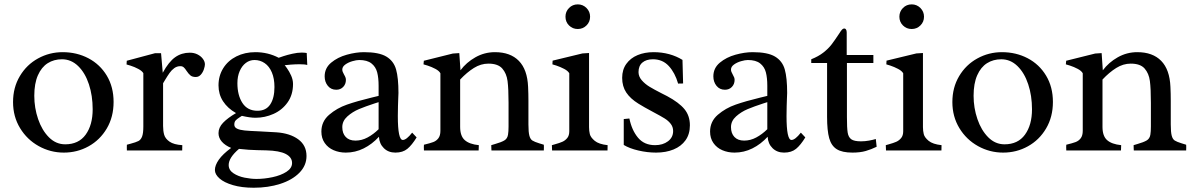

<svg xmlns="http://www.w3.org/2000/svg" viewBox="-20 -692 5488 883"><path d="M502.4 -223.1Q502.4 -154.3 471.2 -101.3Q439.9 -48.3 387.7 -19.3Q335.4 9.8 273.4 9.8Q211.9 9.8 158.2 -20Q104.5 -49.8 72.3 -102.8Q40 -155.8 40 -222.7Q40 -289.6 71.3 -342Q102.5 -394.5 155 -423.3Q207.5 -452.1 268.1 -452.1Q333 -452.1 386.5 -424.1Q439.9 -396 471.2 -344Q502.4 -292 502.4 -223.1ZM406.2 -189.5Q406.2 -252 388.9 -304.4Q371.6 -356.9 339.4 -388.2Q307.1 -419.4 265.1 -419.4Q228 -419.4 199.5 -401.4Q170.9 -383.3 154.3 -345.7Q137.7 -308.1 137.7 -251.5Q137.7 -195.8 155.3 -144.3Q172.9 -92.8 205.1 -60.5Q237.3 -28.3 279.8 -28.3Q341.8 -28.3 374 -72.8Q406.2 -117.2 406.2 -189.5Z M818.4 -24.4 817.9 0H563.5Q563.5 -3.9 563.2 -12.7Q563 -21.5 563.5 -26.4L579.6 -30.8Q605.5 -37.6 616.7 -43.5Q627.9 -49.3 633.5 -64.2Q639.2 -79.1 639.2 -109.9V-355.5Q632.8 -366.2 615.7 -375.2Q598.6 -384.3 580.3 -390.1Q562 -396 562 -395.5L563 -412.6L692.9 -447.3H720.7L728.5 -357.4Q755.9 -407.7 785.4 -428.7Q814.9 -449.7 853 -449.7Q872.6 -449.7 888.4 -441.7Q904.3 -433.6 913.3 -421.1Q922.4 -408.7 922.4 -396Q922.4 -387.7 917.7 -373.5Q913.1 -359.4 903.6 -348.6Q894 -337.9 880.4 -337.9Q864.7 -337.9 856 -345Q847.2 -352.1 837.9 -366.2Q831.1 -377 825 -382.3Q818.8 -387.7 809.6 -387.7Q793.9 -387.7 781.5 -378.7Q769 -369.6 759.8 -356.4Q750.5 -343.3 737.3 -321.3L730 -309.1V-112.8Q730 -89.8 735.1 -72Q740.2 -54.2 759.8 -40.5Q779.3 -26.9 818.4 -24.4Z M1357.9 -396.5Q1338.4 -396.5 1316.9 -394.8Q1295.4 -393.1 1289.1 -392.1Q1289.1 -393.1 1299.8 -378.2Q1310.5 -363.3 1319.1 -344Q1327.6 -324.7 1327.6 -305.7Q1327.6 -256.3 1302.7 -221.2Q1277.8 -186 1238 -168.2Q1198.2 -150.4 1154.8 -150.4Q1130.4 -150.4 1092.3 -159.2Q1090.8 -158.2 1081.1 -151.9Q1068.8 -144 1063.2 -137.5Q1057.6 -130.9 1057.6 -118.7Q1057.6 -106.4 1070.3 -100.3Q1083 -94.2 1104.5 -92Q1126 -89.8 1172.9 -87.9Q1208 -86.4 1251.5 -83.5Q1313.5 -79.1 1351.6 -51.3Q1389.6 -23.4 1389.6 25.4Q1389.6 69.3 1356.9 102.5Q1324.2 135.7 1268.8 153.6Q1213.4 171.4 1147 171.4Q1091.8 171.4 1051.3 159.4Q1010.7 147.5 989.5 128.7Q968.3 109.9 968.3 89.8Q968.3 68.4 986.3 42.5Q1004.4 16.6 1043 -11.7Q1015.6 -22.9 1000.2 -40.5Q984.9 -58.1 984.9 -79.6Q984.9 -105.5 1005.9 -127.4Q1026.9 -149.4 1065.4 -171.9Q1026.9 -193.8 1005.9 -226.1Q984.9 -258.3 984.9 -299.3Q984.9 -343.3 1006.6 -378.2Q1028.3 -413.1 1067.1 -432.6Q1106 -452.1 1154.3 -452.1Q1212.4 -452.1 1261.7 -426.3Q1266.6 -428.2 1283.7 -433.8Q1300.8 -439.5 1324.5 -444.8Q1348.1 -450.2 1367.7 -450.2Q1374.5 -450.2 1381.6 -449.5Q1388.7 -448.7 1390.6 -448.2L1393.1 -393.1Q1382.3 -396.5 1357.9 -396.5ZM1164.1 -182.6Q1203.6 -182.6 1222.9 -211.9Q1242.2 -241.2 1242.2 -291.5Q1242.2 -331.1 1230.2 -359.1Q1218.3 -387.2 1197.3 -401.6Q1176.3 -416 1150.4 -416Q1128.4 -416 1110.6 -402.6Q1092.8 -389.2 1082.3 -365Q1071.8 -340.8 1071.8 -309.6Q1071.8 -253.9 1095 -218.3Q1118.2 -182.6 1164.1 -182.6ZM1079.1 -7.3Q1031.7 33.2 1031.7 66.9Q1031.7 90.3 1053.5 104.7Q1075.2 119.1 1104.7 125Q1134.3 130.9 1159.7 130.9Q1195.3 130.9 1233.4 122.8Q1271.5 114.7 1297.4 98.1Q1323.2 81.5 1323.2 57.6Q1323.2 31.2 1294.2 16.1Q1265.1 1 1204.6 -0.5L1163.1 -1.5Q1126 -2 1079.1 -7.3Z M1631.8 -416Q1619.1 -416 1600.6 -410.6Q1582 -405.3 1568.1 -395.3Q1554.2 -385.3 1554.2 -372.1Q1554.2 -366.7 1556.2 -361.6Q1558.1 -356.4 1562.5 -348.6Q1566.9 -341.3 1568.8 -335.9Q1570.8 -330.6 1570.8 -324.7Q1570.8 -305.2 1558.3 -292.2Q1545.9 -279.3 1526.4 -279.3Q1502 -279.3 1487.5 -297.4Q1473.1 -315.4 1473.1 -340.8Q1473.1 -378.9 1502.9 -403.8Q1532.7 -428.7 1575 -440.4Q1617.2 -452.1 1653.8 -452.1Q1722.7 -452.1 1756.6 -431.9Q1790.5 -411.6 1801.5 -372.8Q1812.5 -334 1812.5 -264.2L1811.5 -239.7Q1811 -229 1810.3 -204.1Q1809.6 -179.2 1809.6 -158.2Q1809.6 -48.3 1832.5 -48.3Q1849.1 -48.3 1875.5 -82L1896 -60.1Q1874.5 -24.9 1853.5 -7.6Q1832.5 9.8 1798.3 9.8Q1766.1 9.8 1745.4 -10.5Q1724.6 -30.8 1722.7 -63Q1691.4 -28.8 1652.6 -9.5Q1613.8 9.8 1570.3 9.8Q1540 9.8 1514.4 -1.2Q1488.8 -12.2 1473.4 -34.2Q1458 -56.2 1458 -86.9Q1458 -133.3 1493.7 -164.1Q1529.3 -194.8 1575.7 -210.9Q1622.1 -227.1 1689 -243.2Q1694.8 -244.1 1721.2 -251V-297.4Q1721.2 -334 1714.6 -359.4Q1708 -384.8 1688.2 -400.4Q1668.5 -416 1631.8 -416ZM1702.6 -216.3Q1660.6 -202.6 1630.9 -190.2Q1601.1 -177.7 1577.6 -156.7Q1554.2 -135.7 1554.2 -107.4Q1554.2 -78.6 1570.1 -62Q1585.9 -45.4 1614.7 -45.4Q1643.6 -45.4 1670.4 -59.8Q1697.3 -74.2 1721.2 -97.7V-222.2Q1713.9 -219.7 1702.6 -216.3Z M2182.1 -24.4Q2182.1 -17.1 2181.6 -9.8Q2181.2 -2.4 2181.2 0H1929.7L1929.2 -15.6Q1929.2 -23.4 1929.7 -26.4Q1958 -33.2 1972.4 -38.6Q1986.8 -43.9 1996.1 -56.2Q2005.4 -68.4 2005.4 -90.3V-355Q1999.5 -366.2 1982.4 -375.2Q1965.3 -384.3 1946.5 -390.4Q1927.7 -396.5 1927.7 -396L1929.2 -412.6L2062.5 -445.8L2092.3 -447.8L2097.7 -368.7Q2124.5 -404.8 2166.3 -428.5Q2208 -452.1 2256.3 -452.1Q2327.1 -452.1 2366.2 -412.1Q2405.3 -372.1 2408.7 -292.5Q2410.2 -261.2 2410.2 -228.5V-119.6Q2410.2 -84 2414.6 -67.9Q2418.9 -51.8 2428.5 -45.7Q2438 -39.6 2460.4 -32.7L2481 -26.4Q2481.4 -23.4 2481.4 -15.6L2481 0H2240.2Q2240.2 -2.9 2239.7 -10Q2239.3 -17.1 2239.3 -24.4Q2242.7 -25.9 2258.8 -30.3Q2284.7 -37.6 2299.1 -45.9Q2313.5 -54.2 2316.4 -72.8Q2318.8 -86.9 2318.8 -110.4V-219.2Q2318.8 -284.2 2314.2 -319.3Q2309.6 -354.5 2289.8 -377Q2270 -399.4 2226.1 -399.4Q2191.4 -399.4 2159.4 -379.4Q2127.4 -359.4 2096.2 -326.2V-108.4Q2096.2 -66.4 2117.4 -47.6Q2138.7 -28.8 2182.1 -24.4Z M2693.8 -615.2Q2693.8 -591.3 2677.2 -575Q2660.6 -558.6 2637.2 -558.6Q2613.3 -558.6 2596.9 -575Q2580.6 -591.3 2580.6 -615.2Q2580.6 -638.7 2596.9 -655.3Q2613.3 -671.9 2637.2 -671.9Q2660.6 -671.9 2677.2 -655.3Q2693.8 -638.7 2693.8 -615.2ZM2520.5 -396 2521.5 -413.1 2658.7 -446.3 2689 -448.2V-107.4Q2689 -90.3 2692.6 -75.2Q2696.3 -60.1 2715.1 -44.4Q2733.9 -28.8 2774.4 -24.4Q2774.4 -8.3 2773.9 0H2519Q2518.1 -8.8 2518.1 -24.4L2531.7 -28.3Q2553.2 -34.2 2566.4 -40Q2579.6 -45.9 2588.9 -57.4Q2598.1 -68.8 2598.1 -88.4V-355Q2591.8 -366.2 2574.5 -375.2Q2557.1 -384.3 2538.8 -390.4Q2520.5 -396.5 2520.5 -396Z M3098.6 -307.6Q3084.5 -356.9 3055.9 -388.2Q3027.3 -419.4 2982.9 -419.4Q2952.1 -419.4 2934.3 -404.3Q2916.5 -389.2 2916.5 -360.4Q2916.5 -340.3 2931.2 -323.2Q2945.8 -306.2 2967 -293.2Q2988.3 -280.3 3022.9 -262.7Q3031.2 -258.8 3047.9 -250Q3102.5 -220.7 3127.7 -190.2Q3152.8 -159.7 3152.8 -115.7Q3152.8 -75.2 3132.8 -47.1Q3112.8 -19 3077.6 -4.6Q3042.5 9.8 2997.1 9.8Q2957 9.8 2916 0.2Q2875 -9.3 2848.6 -25.4V-144.5Q2867.7 -147 2874.5 -147Q2885.7 -92.8 2914.3 -58.6Q2942.9 -24.4 2992.7 -24.4Q3028.3 -24.4 3052 -42.2Q3075.7 -60.1 3075.7 -89.4Q3075.7 -107.9 3064.9 -122.1Q3054.2 -136.2 3037.1 -147Q3020 -157.7 2985.8 -175.8Q2939.9 -200.2 2916 -215.3Q2878.9 -238.3 2860.1 -266.6Q2841.3 -294.9 2841.3 -334Q2841.3 -371.6 2860.4 -398.2Q2879.4 -424.8 2912.1 -438.5Q2944.8 -452.1 2985.8 -452.1Q3023.4 -452.1 3057.4 -442.9Q3091.3 -433.6 3118.7 -416.5L3121.6 -308.1Q3114.7 -307.6 3098.6 -307.6Z M3419.4 -416Q3406.7 -416 3388.2 -410.6Q3369.6 -405.3 3355.7 -395.3Q3341.8 -385.3 3341.8 -372.1Q3341.8 -366.7 3343.8 -361.6Q3345.7 -356.4 3350.1 -348.6Q3354.5 -341.3 3356.4 -335.9Q3358.4 -330.6 3358.4 -324.7Q3358.4 -305.2 3345.9 -292.2Q3333.5 -279.3 3314 -279.3Q3289.6 -279.3 3275.1 -297.4Q3260.7 -315.4 3260.7 -340.8Q3260.7 -378.9 3290.5 -403.8Q3320.3 -428.7 3362.5 -440.4Q3404.8 -452.1 3441.4 -452.1Q3510.3 -452.1 3544.2 -431.9Q3578.1 -411.6 3589.1 -372.8Q3600.1 -334 3600.1 -264.2L3599.1 -239.7Q3598.6 -229 3597.9 -204.1Q3597.2 -179.2 3597.2 -158.2Q3597.2 -48.3 3620.1 -48.3Q3636.7 -48.3 3663.1 -82L3683.6 -60.1Q3662.1 -24.9 3641.1 -7.6Q3620.1 9.8 3585.9 9.8Q3553.7 9.8 3533 -10.5Q3512.2 -30.8 3510.3 -63Q3479 -28.8 3440.2 -9.5Q3401.4 9.8 3357.9 9.8Q3327.6 9.8 3302 -1.2Q3276.4 -12.2 3261 -34.2Q3245.6 -56.2 3245.6 -86.9Q3245.6 -133.3 3281.2 -164.1Q3316.9 -194.8 3363.3 -210.9Q3409.7 -227.1 3476.6 -243.2Q3482.4 -244.1 3508.8 -251V-297.4Q3508.8 -334 3502.2 -359.4Q3495.6 -384.8 3475.8 -400.4Q3456.1 -416 3419.4 -416ZM3490.2 -216.3Q3448.2 -202.6 3418.5 -190.2Q3388.7 -177.7 3365.2 -156.7Q3341.8 -135.7 3341.8 -107.4Q3341.8 -78.6 3357.7 -62Q3373.5 -45.4 3402.3 -45.4Q3431.2 -45.4 3458 -59.8Q3484.9 -74.2 3508.8 -97.7V-222.2Q3501.5 -219.7 3490.2 -216.3Z M3875 -153.3Q3875 -103.5 3878.4 -82.3Q3881.8 -61 3895 -51.5Q3908.2 -42 3939.5 -42Q3958 -42 3976.6 -45.4Q3995.1 -48.8 4007.8 -52.7L4011.7 -17.1Q3986.8 -4.9 3961.4 2.4Q3936 9.8 3900.4 9.8Q3853 9.8 3828.1 -5.9Q3803.2 -21.5 3793.5 -56.4Q3783.7 -91.3 3783.7 -154.8V-402.3H3710.9V-419.4Q3744.1 -432.6 3766.8 -450.4Q3789.6 -468.3 3804.2 -487.3Q3818.8 -506.3 3839.4 -537.6Q3848.1 -551.8 3853 -556.4Q3857.9 -561 3862.8 -561Q3867.7 -561 3870.8 -556.4Q3874 -551.8 3874 -542V-439H3996.6V-402.3H3875Z M4229.5 -615.2Q4229.5 -591.3 4212.9 -575Q4196.3 -558.6 4172.9 -558.6Q4148.9 -558.6 4132.6 -575Q4116.2 -591.3 4116.2 -615.2Q4116.2 -638.7 4132.6 -655.3Q4148.9 -671.9 4172.9 -671.9Q4196.3 -671.9 4212.9 -655.3Q4229.5 -638.7 4229.5 -615.2ZM4056.2 -396 4057.1 -413.1 4194.3 -446.3 4224.6 -448.2V-107.4Q4224.6 -90.3 4228.3 -75.2Q4231.9 -60.1 4250.7 -44.4Q4269.5 -28.8 4310.1 -24.4Q4310.1 -8.3 4309.6 0H4054.7Q4053.7 -8.8 4053.7 -24.4L4067.4 -28.3Q4088.9 -34.2 4102.1 -40Q4115.2 -45.9 4124.5 -57.4Q4133.8 -68.8 4133.8 -88.4V-355Q4127.4 -366.2 4110.1 -375.2Q4092.8 -384.3 4074.5 -390.4Q4056.2 -396.5 4056.2 -396Z M4822.3 -223.1Q4822.3 -154.3 4791 -101.3Q4759.8 -48.3 4707.5 -19.3Q4655.3 9.8 4593.3 9.8Q4531.7 9.8 4478 -20Q4424.3 -49.8 4392.1 -102.8Q4359.9 -155.8 4359.9 -222.7Q4359.9 -289.6 4391.1 -342Q4422.4 -394.5 4474.9 -423.3Q4527.3 -452.1 4587.9 -452.1Q4652.8 -452.1 4706.3 -424.1Q4759.8 -396 4791 -344Q4822.3 -292 4822.3 -223.1ZM4726.1 -189.5Q4726.1 -252 4708.7 -304.4Q4691.4 -356.9 4659.2 -388.2Q4627 -419.4 4585 -419.4Q4547.9 -419.4 4519.3 -401.4Q4490.7 -383.3 4474.1 -345.7Q4457.5 -308.1 4457.5 -251.5Q4457.5 -195.8 4475.1 -144.3Q4492.7 -92.8 4524.9 -60.5Q4557.1 -28.3 4599.6 -28.3Q4661.6 -28.3 4693.8 -72.8Q4726.1 -117.2 4726.1 -189.5Z M5136.2 -24.4Q5136.2 -17.1 5135.7 -9.8Q5135.3 -2.4 5135.3 0H4883.8L4883.3 -15.6Q4883.3 -23.4 4883.8 -26.4Q4912.1 -33.2 4926.5 -38.6Q4940.9 -43.9 4950.2 -56.2Q4959.5 -68.4 4959.5 -90.3V-355Q4953.6 -366.2 4936.5 -375.2Q4919.4 -384.3 4900.6 -390.4Q4881.8 -396.5 4881.8 -396L4883.3 -412.6L5016.6 -445.8L5046.4 -447.8L5051.8 -368.7Q5078.6 -404.8 5120.4 -428.5Q5162.1 -452.1 5210.4 -452.1Q5281.2 -452.1 5320.3 -412.1Q5359.4 -372.1 5362.8 -292.5Q5364.3 -261.2 5364.3 -228.5V-119.6Q5364.3 -84 5368.7 -67.9Q5373 -51.8 5382.6 -45.7Q5392.1 -39.6 5414.6 -32.7L5435.1 -26.4Q5435.5 -23.4 5435.5 -15.6L5435.1 0H5194.3Q5194.3 -2.9 5193.8 -10Q5193.4 -17.1 5193.4 -24.4Q5196.8 -25.9 5212.9 -30.3Q5238.8 -37.6 5253.2 -45.9Q5267.6 -54.2 5270.5 -72.8Q5272.9 -86.9 5272.9 -110.4V-219.2Q5272.9 -284.2 5268.3 -319.3Q5263.7 -354.5 5243.9 -377Q5224.1 -399.4 5180.2 -399.4Q5145.5 -399.4 5113.5 -379.4Q5081.5 -359.4 5050.3 -326.2V-108.4Q5050.3 -66.4 5071.5 -47.6Q5092.8 -28.8 5136.2 -24.4Z"/></svg>

Font: Radley
Style: Regular
Weight: 400
Designer: Vernon Adams
Foundry: Vernon Adams
Version: Version 1.003; ttfautohint (v1.6)